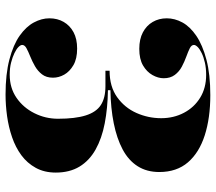

<svg xmlns="http://www.w3.org/2000/svg" viewBox="-63 -700 778 692"><g transform="rotate(90 326.0 -354.0)"><path d="M321 15Q247 15 194 1Q141 -13 108.5 -36Q76 -59 61 -87Q46 -115 46 -143Q46 -172 59 -194.5Q72 -217 96 -230Q120 -243 155 -243Q192 -243 215 -229.5Q238 -216 249 -196.5Q260 -177 260 -156Q260 -132 248 -116.5Q236 -101 218.5 -91Q201 -81 183.5 -74Q166 -67 154 -60.5Q142 -54 142 -45Q142 -39 149.5 -31.5Q157 -24 171.5 -17Q186 -10 205.5 -5Q225 0 249 0Q297 0 332.5 -24.5Q368 -49 388 -89Q408 -129 408 -174Q408 -236 396 -274Q384 -312 358.5 -328.5Q333 -345 291 -345H235V-360Q292 -360 330 -387Q368 -414 387 -456.5Q406 -499 406 -546Q406 -591 386.5 -628Q367 -665 332 -686.5Q297 -708 250 -708Q226 -708 206 -703.5Q186 -699 171.5 -692Q157 -685 149.5 -677.5Q142 -670 142 -664Q142 -655 154 -649Q166 -643 184 -636.5Q202 -630 220 -620.5Q238 -611 250 -595Q262 -579 262 -555Q262 -535 250.5 -514.5Q239 -494 216 -480.5Q193 -467 156 -467Q121 -467 96.5 -480Q72 -493 59 -515.5Q46 -538 46 -566Q46 -595 61 -622.5Q76 -650 109 -672.5Q142 -695 195 -709Q248 -723 323 -723Q405 -723 467.5 -703Q530 -683 565 -642.5Q600 -602 600 -539Q600 -494 579 -461Q558 -428 518.5 -407Q479 -386 424.5 -375Q370 -364 305 -363V-354Q370 -353 424.5 -342.5Q479 -332 519 -309.5Q559 -287 580.5 -251.5Q602 -216 602 -166Q602 -125 585 -94Q568 -63 539.5 -42Q511 -21 474.5 -8.5Q438 4 398.5 9.5Q359 15 321 15Z"/></g></svg>

Font: Kalnia SemiBold
Style: Regular
Weight: 600
Designer: Frida Medrano
Foundry: Frida Medrano
Version: Version 1.105